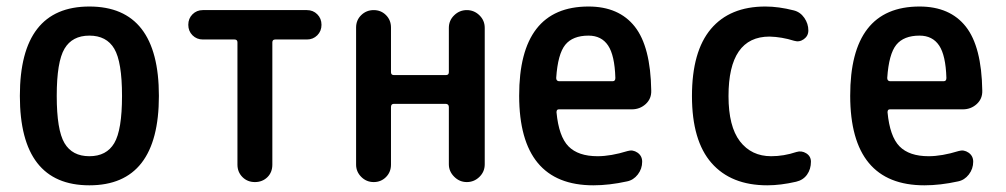

<svg xmlns="http://www.w3.org/2000/svg" viewBox="-20 -550 3040 580"><path d="M325.2 -402.8Q301.8 -442.4 250 -442.4Q198.2 -442.4 174.8 -402.8Q151.4 -363.3 151.4 -260.3Q151.4 -157.2 174.8 -117.7Q198.2 -78.1 250 -78.1Q301.8 -78.1 325.2 -117.7Q348.6 -157.2 348.6 -260.3Q348.6 -363.3 325.2 -402.8ZM460 -260.3Q460 9.8 250 9.8Q40 9.8 40 -260.3Q40 -530.3 250 -530.3Q460 -530.3 460 -260.3Z M592.8 -430.7Q574.2 -430.7 561.5 -443.4Q548.8 -456.1 548.8 -475.1Q548.8 -494.1 561.5 -506.8Q574.2 -519.5 592.8 -519.5H907.2Q925.8 -519.5 938.5 -506.8Q951.2 -494.1 951.2 -475.1Q951.2 -456.1 938.5 -443.4Q925.8 -430.7 907.2 -430.7H811.5Q802.7 -430.7 802.7 -421.9V-52.7Q802.7 -29.3 787.6 -14.6Q772.5 0 750 0Q727.5 0 712.4 -15.1Q697.3 -30.3 697.3 -52.7V-421.9Q697.3 -430.7 688.5 -430.7Z M1055.7 -52.7V-466.8Q1055.7 -489.3 1071.3 -504.4Q1086.9 -519.5 1108.9 -519.5Q1130.9 -519.5 1146 -504.4Q1161.1 -489.3 1161.1 -466.8V-332Q1161.1 -323.2 1169.9 -323.2H1327.1Q1335.9 -323.2 1335.9 -332V-465.8Q1335.9 -488.3 1352.1 -503.9Q1368.2 -519.5 1390.1 -519.5Q1412.1 -519.5 1428.2 -503.9Q1444.3 -488.3 1444.3 -465.8V-53.7Q1444.3 -31.2 1428.2 -15.6Q1412.1 0 1390.1 0Q1368.2 0 1352.1 -16.1Q1335.9 -32.2 1335.9 -53.7V-226.6Q1335.9 -235.4 1327.1 -236.3H1169.9Q1161.1 -236.3 1161.1 -226.6V-52.7Q1161.1 -30.3 1146 -15.1Q1130.9 0 1108.9 0Q1086.9 0 1071.3 -15.6Q1055.7 -31.2 1055.7 -52.7Z M1757.8 -442.4Q1710 -442.4 1687.5 -414.6Q1665 -386.7 1660.2 -314.5Q1660.2 -305.7 1668 -304.7H1831.1Q1838.9 -304.7 1838.9 -314.5Q1836.9 -382.8 1816.9 -412.6Q1796.9 -442.4 1757.8 -442.4ZM1772.5 9.8Q1548.8 9.8 1548.3 -260.3Q1547.9 -530.3 1757.8 -530.3Q1849.6 -530.3 1897.5 -469.7Q1945.3 -409.2 1947.3 -276.4Q1948.2 -252 1930.7 -235.8Q1913.1 -219.7 1888.7 -219.7H1668Q1661.1 -219.7 1661.1 -210.9Q1668 -137.7 1697.3 -107.9Q1726.6 -78.1 1785.2 -78.1Q1825.2 -78.1 1876 -93.8Q1891.6 -98.6 1905.8 -88.9Q1919.9 -79.1 1919.9 -61.5Q1919.9 -40 1906.7 -22.9Q1893.6 -5.9 1874 -2Q1820.3 9.8 1772.5 9.8Z M2297.9 9.8Q2188.5 9.8 2129.4 -57.6Q2070.3 -125 2070.3 -259.8Q2070.3 -394.5 2127.4 -462.4Q2184.6 -530.3 2292 -530.3Q2332 -530.3 2377.9 -518.6Q2397.5 -513.7 2409.7 -496.1Q2421.9 -478.5 2421.9 -458Q2421.9 -441.4 2408.2 -431.6Q2394.5 -421.9 2378.9 -426.8Q2341.8 -438.5 2304.7 -439.5Q2180.7 -439.5 2180.7 -259.8Q2180.7 -168 2215.3 -123Q2250 -78.1 2309.6 -78.1Q2347.7 -78.1 2385.7 -90.8Q2401.4 -95.7 2415.5 -86.9Q2429.7 -78.1 2429.7 -61.5Q2429.7 -39.1 2418 -22.5Q2406.2 -5.9 2384.8 -1Q2337.9 9.8 2297.9 9.8Z M2757.8 -442.4Q2710 -442.4 2687.5 -414.6Q2665 -386.7 2660.2 -314.5Q2660.2 -305.7 2668 -304.7H2831.1Q2838.9 -304.7 2838.9 -314.5Q2836.9 -382.8 2816.9 -412.6Q2796.9 -442.4 2757.8 -442.4ZM2772.5 9.8Q2548.8 9.8 2548.3 -260.3Q2547.9 -530.3 2757.8 -530.3Q2849.6 -530.3 2897.5 -469.7Q2945.3 -409.2 2947.3 -276.4Q2948.2 -252 2930.7 -235.8Q2913.1 -219.7 2888.7 -219.7H2668Q2661.1 -219.7 2661.1 -210.9Q2668 -137.7 2697.3 -107.9Q2726.6 -78.1 2785.2 -78.1Q2825.2 -78.1 2876 -93.8Q2891.6 -98.6 2905.8 -88.9Q2919.9 -79.1 2919.9 -61.5Q2919.9 -40 2906.7 -22.9Q2893.6 -5.9 2874 -2Q2820.3 9.8 2772.5 9.8Z"/></svg>

Font: Rounded Mgen+ 1m medium
Style: Regular
Weight: 500
Designer: [Source Han Sans]
Ryoko NISHIZUKA  (kana & ideographs); Paul D. Hunt (Latin, Greek & Cyrillic); Wenlong ZHANG  (bopomofo
Version: Version 1.059.20150602